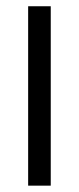

<svg xmlns="http://www.w3.org/2000/svg" viewBox="-20 -585 249 605"><path d="M68.7 -565.3H139.9V0H68.7Z"/></svg>

Font: Khand Variable Light
Style: Regular
Weight: 300
Designer: Satya Rajpurohit
Foundry: Indian Type Foundry
Version: Version 3.000